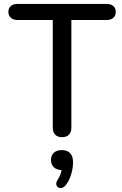

<svg xmlns="http://www.w3.org/2000/svg" viewBox="-20 -690 622 976"><path d="M248.2 -42.3V-588.4H68.4Q47.6 -588.4 35.1 -599.5Q22.6 -610.7 22.6 -629.7Q22.6 -648.8 35.1 -659.4Q47.6 -670 68.4 -670H522.6Q543.4 -670 555.9 -659.4Q568.4 -648.8 568.4 -629.7Q568.4 -610.3 556 -599.4Q543.6 -588.4 522.6 -588.4H342.8V-42.3Q342.8 -18.2 330.7 -5.5Q318.7 7.3 295.5 7.3Q272.3 7.3 260.3 -5.6Q248.2 -18.5 248.2 -42.3ZM273.8 223.1Q283.5 208 289.2 190.6Q294.9 173.3 294.9 158.1L297.9 174.7Q269.9 174.7 254.5 161Q239.1 147.4 239.1 123.5Q239.1 99.6 253.8 86.3Q268.5 73 294.5 73Q321.9 73 336.6 88.6Q351.3 104.2 351.3 134.1Q351.3 165.3 341.4 197.6Q331.4 230 312.9 252.9Q301.4 266.4 287 265.8Q272.6 265.2 267.4 252.3Q262.3 239.5 273.8 223.1Z"/></svg>

Font: SN Pro Thin
Style: Regular
Weight: 200
Designer: Tobias Whetton
Foundry: Supernotes
Version: Version 1.003;Glyphs 3.3 (3324)